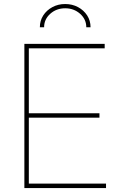

<svg xmlns="http://www.w3.org/2000/svg" viewBox="-20 -949 616 969"><path d="M103 0V-727.5H508.3V-705.1H125.5V-377.4H481.9V-355H125.5V-22.5H515.1V0ZM308.6 -928.7Q344.7 -928.7 373.8 -913.1Q402.8 -897.5 419.9 -871.1Q437 -844.7 437 -811.5H415.5Q415.5 -851.6 384.3 -879.4Q353 -907.2 309.1 -907.2Q264.6 -907.2 233.6 -879.4Q202.6 -851.6 202.6 -811.5H181.2Q181.2 -844.7 198.2 -871.1Q215.3 -897.5 244.4 -913.1Q273.4 -928.7 308.6 -928.7Z"/></svg>

Font: Inter 20pt Thin
Style: Regular
Weight: 250
Version: Version 4.001;git-66647c0bb